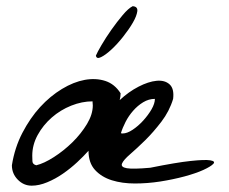

<svg xmlns="http://www.w3.org/2000/svg" viewBox="-20 -586 723 607"><path d="M17.6 -63.5Q26.4 -119.1 50.8 -166Q75.2 -212.9 106.9 -247.6Q138.7 -282.2 175.8 -304.7Q212.9 -327.1 248 -333.5Q283.2 -339.8 313 -330.1Q342.8 -320.3 361.3 -291Q361.3 -281.2 358.4 -269.5Q386.7 -295.9 418 -312Q449.2 -328.1 475.1 -330.6Q501 -333 516.1 -319.3Q531.2 -305.7 527.3 -273.4Q515.6 -234.4 490.2 -201.2Q464.8 -168 439 -142.6Q413.1 -117.2 391.6 -98.6Q370.1 -80.1 365.7 -68.8Q361.3 -57.6 380.9 -54.2Q400.4 -50.8 455.1 -55.7Q537.1 -72.3 582.5 -77.1Q627.9 -82 645 -79.1Q662.1 -76.2 654.3 -67.9Q646.5 -59.6 623 -48.8Q599.6 -38.1 563.5 -28.3Q527.3 -18.6 486.8 -12.2Q446.3 -5.9 406.2 -5.9Q366.2 -5.9 333.5 -16.1Q300.8 -26.4 280.3 -48.8Q259.8 -71.3 259.8 -109.4Q245.1 -92.8 224.1 -73.2Q203.1 -53.7 179.2 -37.1Q155.3 -20.5 129.4 -9.8Q103.5 1 80.1 1Q54.7 1 36.1 -18.1Q17.6 -37.1 17.6 -63.5ZM82 -93.8Q82 -85.9 82.5 -76.2Q83 -66.4 94.7 -63.5Q119.1 -69.3 150.4 -89.4Q181.6 -109.4 209 -136.2Q236.3 -163.1 254.9 -193.8Q273.4 -224.6 273.4 -252.9Q273.4 -254.9 272.9 -259.3Q272.5 -263.7 272.5 -265.6Q239.3 -265.6 205.1 -252Q170.9 -238.3 143.6 -214.4Q116.2 -190.4 99.1 -159.2Q82 -127.9 82 -93.8ZM469.7 -273.4Q450.2 -273.4 432.6 -262.7Q415 -252 400.9 -235.8Q386.7 -219.7 377 -200.7Q367.2 -181.6 362.3 -165Q364.3 -164.1 365.2 -164.1H368.2Q381.8 -164.1 399.4 -175.8Q417 -187.5 432.6 -204.6Q448.2 -221.7 459 -240.2Q469.7 -258.8 469.7 -273.4ZM399.4 -566.4Q416 -565.4 414.1 -550.3Q412.1 -535.2 399.9 -514.2Q387.7 -493.2 369.1 -469.7Q350.6 -446.3 332 -429.2Q313.5 -412.1 299.3 -405.3Q285.2 -398.4 283.2 -410.2Q287.1 -419.9 300.8 -443.4Q314.5 -466.8 332 -491.7Q349.6 -516.6 367.7 -538.1Q385.7 -559.6 399.4 -566.4Z"/></svg>

Font: La Belle Aurore
Style: Regular
Weight: 400
Version: Version 1.001 2001